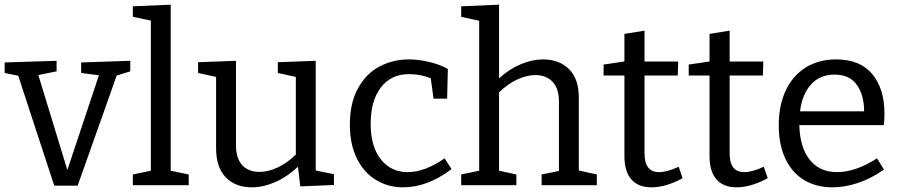

<svg xmlns="http://www.w3.org/2000/svg" viewBox="-25 -792 3850 821"><path d="M322 -525 532 -532V-487L474 -469L307 2H207L53 -468L-5 -480V-525L217 -532V-487L139 -471L263 -65L398 -470L322 -480Z M705 -772V-62L782 -46V0H543V-46L620 -62V-704L543 -720V-765Z M1325 -63 1403 -47V-1L1259 5L1249 -79Q1202 -35 1151 -13Q1100 9 1052 9Q982 9 940.5 -33.5Q899 -76 899 -159V-463L822 -480V-526L984 -532V-173Q984 -115 1010.5 -86Q1037 -57 1085 -57Q1121 -57 1161.5 -75.5Q1202 -94 1240 -131V-463L1163 -480V-526L1325 -532Z M1906 -69Q1803 9 1699 9Q1634 9 1582 -23Q1530 -55 1500.5 -115.5Q1471 -176 1471 -258Q1471 -351 1505.5 -414Q1540 -477 1597.5 -507.5Q1655 -538 1724 -538Q1765 -538 1811 -527Q1857 -516 1890 -497L1887 -370H1829L1817 -457Q1774 -475 1724 -475Q1647 -475 1603.5 -418Q1560 -361 1560 -263Q1560 -165 1603.5 -110.5Q1647 -56 1718 -56Q1792 -56 1876 -115Z M2450 -63 2527 -46V0H2291V-46L2365 -61V-354Q2366 -412 2338.5 -441.5Q2311 -471 2264 -471Q2228 -471 2187.5 -452.5Q2147 -434 2109 -397V-62L2183 -46V0H1947V-46L2024 -62V-703L1947 -720V-765L2109 -772V-457Q2153 -497 2202 -517.5Q2251 -538 2297 -538Q2367 -538 2409 -495.5Q2451 -453 2450 -372Z M2894 -30Q2822 9 2760 9Q2705 9 2675 -24.5Q2645 -58 2645 -125V-469H2556V-516L2645 -529V-647L2731 -661V-529H2875L2873 -469H2731V-136Q2731 -56 2793 -56Q2828 -56 2877 -79Z M3258 -30Q3186 9 3124 9Q3069 9 3039 -24.5Q3009 -58 3009 -125V-469H2920V-516L3009 -529V-647L3095 -661V-529H3239L3237 -469H3095V-136Q3095 -56 3157 -56Q3192 -56 3241 -79Z M3725 -115 3755 -67Q3701 -29 3644.5 -10Q3588 9 3534 9Q3466 9 3414.5 -21.5Q3363 -52 3334 -112Q3305 -172 3305 -256Q3305 -342 3335 -405.5Q3365 -469 3420.5 -503.5Q3476 -538 3550 -538Q3653 -538 3705 -475Q3757 -412 3757 -307Q3757 -277 3754 -257H3393Q3395 -163 3437 -109.5Q3479 -56 3554 -56Q3634 -56 3725 -115ZM3396 -316H3670Q3670 -385 3639 -429Q3608 -473 3544 -473Q3481 -473 3443 -431Q3405 -389 3396 -316Z"/></svg>

Font: Bitter Pro
Style: Regular
Weight: 400
Designer: Sol Matas, and Bitter project Authors
Foundry: Sol Matas
Version: Version 1.010